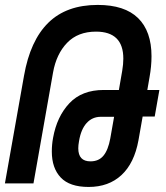

<svg xmlns="http://www.w3.org/2000/svg" viewBox="-56 -745 676 780"><path d="M154.5 -129.5Q154.5 -157.5 159.5 -184.5Q175 -271.5 225.8 -325.5Q276.5 -379.5 365.5 -379.5H427L440.5 -457.5Q445 -484 445 -507Q445 -616.5 334 -616.5Q260.5 -616.5 216.8 -571.2Q173 -526 159.5 -450.5L80 0H-36L41.5 -437Q66.5 -580 140.2 -652.5Q214 -725 341 -725Q450.5 -725 505 -671.5Q559.5 -618 559.5 -516.5Q559.5 -476 551.5 -431.5L542.5 -379.5H591.5L572.5 -271.5H523.5L506.5 -175Q489.5 -82 437.5 -33.8Q385.5 14.5 304 14.5Q227 14.5 190.8 -23.8Q154.5 -62 154.5 -129.5ZM262 -142.5Q262 -89.5 311.5 -89.5Q345.5 -89.5 364.5 -112.8Q383.5 -136 392 -182.5L407.5 -270.5H353.5Q319 -270.5 296 -245.2Q273 -220 265 -171.5Q262 -155 262 -142.5Z"/></svg>

Font: JuliaMono Medium
Style: Italic
Weight: 500
Italic angle: -9°
Monospace: yes
Designer: cormullion
Foundry: corm
Version: Version 0.054; ttfautohint (v1.8.4)